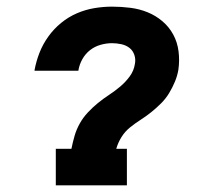

<svg xmlns="http://www.w3.org/2000/svg" viewBox="-20 -558 640 578"><path d="M148 0V-110H195Q199 -130 204.5 -149Q210 -168 220 -186Q230 -204 244.5 -219.5Q259 -235 275 -248Q291 -261 308.5 -272.5Q326 -284 342 -297.5Q358 -311 370.5 -328Q383 -345 386 -365Q389 -379 384.5 -392.5Q380 -406 369.5 -414Q359 -422 345 -425Q331 -428 317 -428Q300 -428 282.5 -423Q265 -418 251 -407Q237 -396 228 -380Q219 -364 216 -346Q216 -346 216 -346Q216 -346 216 -345H84Q84 -346 84 -346.5Q84 -347 84 -347Q89 -374 99 -399.5Q109 -425 125.5 -448Q142 -471 164 -489Q186 -507 211.5 -518Q237 -529 264 -533.5Q291 -538 317 -538Q345 -538 372.5 -534.5Q400 -531 424.5 -521Q449 -511 469 -494Q489 -477 501.5 -454Q514 -431 517.5 -403.5Q521 -376 517 -348Q514 -330 506.5 -312Q499 -294 489 -277.5Q479 -261 465 -247Q451 -233 435.5 -220.5Q420 -208 403.5 -197.5Q387 -187 371.5 -174.5Q356 -162 345.5 -145Q335 -128 330 -110H362V0Z"/></svg>

Font: Iosevka Slab XBdExObl
Style: Regular
Weight: 800
Width: 7
Italic angle: -9°
Monospace: yes
Designer: Belleve Invis
Foundry: Belleve Invis
Version: Version 11.1.0; ttfautohint (v1.8.3)